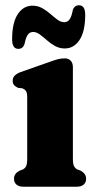

<svg xmlns="http://www.w3.org/2000/svg" viewBox="-20 -707 367 727"><path d="M256 -453.5V-106Q256 -86.5 260.2 -78.2Q264.5 -70 272.5 -65.5L285 -61Q295 -55.5 300.5 -48Q306 -40.5 306 -30Q306 -16 296.8 -8Q287.5 0 271 0H68Q52 0 42.5 -8Q33 -16 33 -30Q33 -40.5 38.5 -48Q44 -55.5 53.5 -60.5L67 -65.5Q75 -70 79 -78.2Q83 -86.5 83 -106V-339Q83 -356 78.2 -362.5Q73.5 -369 65 -372.5L48 -374.5Q38.5 -379 33.2 -385Q28 -391 28 -401.5Q28 -412.5 35.2 -420.2Q42.5 -428 58 -434L167.5 -472.5Q187 -479.5 199.2 -482.8Q211.5 -486 225.5 -486Q239.5 -486 247.8 -477Q256 -468 256 -453.5ZM225.2 -523.5Q205.4 -523.5 188.5 -532.8Q171.7 -542 157.5 -554.8Q143.3 -567.5 130.5 -576.8Q117.7 -586 105.5 -586Q92.5 -586 85 -575.2Q77.6 -564.5 73.1 -541.5Q67.3 -522 49.3 -522Q25.9 -522 25.9 -558.5Q25.9 -621 47.2 -653.2Q68.6 -685.5 102.8 -685.5Q123.1 -685.5 139.7 -676.2Q156.4 -667 170.5 -654.5Q184.7 -642 197.5 -632.5Q210.4 -623 223 -623Q236.5 -623 243.9 -634.2Q251.3 -645.5 255.4 -668Q261.2 -687 279.2 -687Q302.6 -687 302.6 -651Q302.6 -588 281.2 -555.8Q259.9 -523.5 225.2 -523.5Z"/></svg>

Font: Fraunces 28pt Soft Wonky
Style: Bold
Weight: 700
Version: Version 1.000;[b76b70a41]